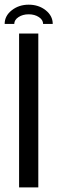

<svg xmlns="http://www.w3.org/2000/svg" viewBox="-41 -812 248 832"><path d="M125 0H41.7V-666.7H125ZM145.8 -708.3Q145.8 -725.8 127.5 -737.9Q109.2 -750 83.3 -750Q57.5 -750 39.2 -737.9Q20.8 -725.8 20.8 -708.3H-20.8Q-20.8 -743.3 10 -767.5Q40.8 -791.7 83.3 -791.7Q126.7 -791.7 157.1 -767.5Q187.5 -743.3 187.5 -708.3Z"/></svg>

Font: Yulong
Style: Regular
Weight: 400
Designer: GGBotNet
Foundry: f0n7.com
Version: 1.00